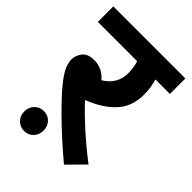

<svg xmlns="http://www.w3.org/2000/svg" viewBox="-195 -710 833 833"><g transform="rotate(45 221.0 -294.0)"><path d="M409 -61 334 15Q246 -59 175.5 -128.5Q105 -198 70 -245Q48 -275 41 -295Q34 -315 34 -332Q34 -355 50.5 -377Q67 -399 108 -399Q156 -399 190 -359Q251 -396 251 -462Q251 -498 241 -527H0V-622H442V-527H353Q358 -511 361.5 -491Q365 -471 365 -445Q365 -371 320.5 -324Q276 -277 200 -248Q241 -204 296 -154.5Q351 -105 409 -61ZM49 -27Q49 -53 66 -70.5Q83 -88 108 -88Q134 -88 150.5 -70.5Q167 -53 167 -27Q167 -1 150.5 16.5Q134 34 108 34Q83 34 66 16.5Q49 -1 49 -27Z"/></g></svg>

Font: Noto Sans Devanagari UI SemiBold
Style: Regular
Weight: 600
Designer: Jelle Bosma - Monotype Design Team
Foundry: Monotype Imaging Inc.
Version: Version 2.003; ttfautohint (v1.8.4.7-5d5b)